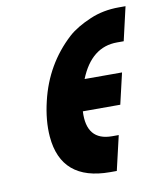

<svg xmlns="http://www.w3.org/2000/svg" viewBox="-71 -612 588 707"><g transform="rotate(-10 223.0 -259.0)"><path d="M339 -92 309 37H284Q102 37 88 -130Q83 -191 100 -262Q131 -394 228 -483Q259 -511 313 -534Q362 -555 421 -555H446L417 -429H392Q296 -429 251 -317H391L364 -201H224Q218 -92 314 -92Z"/></g></svg>

Font: Miedinger
Style: Bold-Italic
Weight: 700
Italic angle: -13°
Version: Version 001.000